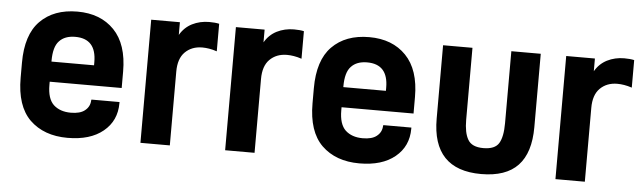

<svg xmlns="http://www.w3.org/2000/svg" viewBox="-40 -666 2705 807"><g transform="rotate(5 1312.5 -262.5)"><path d="M168 -222.7V-209Q168 -151.4 194.3 -126Q221.7 -100.6 267.6 -100.6Q306.6 -100.6 326.2 -116.2Q347.7 -132.8 348.6 -160.2L349.6 -163.1H467.8V-158.2Q467.8 -84 413.1 -39.1Q358.4 5.9 262.7 5.9Q163.1 5.9 103.5 -51.8Q44.9 -109.4 44.9 -228.5V-292Q44.9 -410.2 101.6 -467.8Q159.2 -526.4 258.8 -526.4Q356.4 -526.4 414.1 -466.8Q471.7 -407.2 471.7 -292V-222.7ZM191.4 -394.5Q168 -370.1 168 -310.5V-307.6H347.7V-321.3Q347.7 -419.9 258.8 -419.9Q214.8 -419.9 191.4 -394.5Z M570.3 -519.5H691.4V-465.8Q710 -498 742.2 -514.6Q775.4 -531.2 814.5 -531.2Q839.8 -531.2 856.4 -527.3V-411.1Q838.9 -417 823.7 -419.4Q808.6 -421.9 794.9 -421.9Q750 -421.9 721.7 -393.6Q694.3 -366.2 694.3 -311.5V0H570.3Z M927.7 -519.5H1048.8V-465.8Q1067.4 -498 1099.6 -514.6Q1132.8 -531.2 1171.9 -531.2Q1197.3 -531.2 1213.9 -527.3V-411.1Q1196.3 -417 1181.2 -419.4Q1166 -421.9 1152.3 -421.9Q1107.4 -421.9 1079.1 -393.6Q1051.8 -366.2 1051.8 -311.5V0H927.7Z M1399.4 -222.7V-209Q1399.4 -151.4 1425.8 -126Q1453.1 -100.6 1499 -100.6Q1538.1 -100.6 1557.6 -116.2Q1579.1 -132.8 1580.1 -160.2L1581.1 -163.1H1699.2V-158.2Q1699.2 -84 1644.5 -39.1Q1589.8 5.9 1494.1 5.9Q1394.5 5.9 1335 -51.8Q1276.4 -109.4 1276.4 -228.5V-292Q1276.4 -410.2 1333 -467.8Q1390.6 -526.4 1490.2 -526.4Q1587.9 -526.4 1645.5 -466.8Q1703.1 -407.2 1703.1 -292V-222.7ZM1422.9 -394.5Q1399.4 -370.1 1399.4 -310.5V-307.6H1579.1V-321.3Q1579.1 -419.9 1490.2 -419.9Q1446.3 -419.9 1422.9 -394.5Z M1801.8 -210V-519.5H1925.8V-215.8Q1925.8 -161.1 1942.4 -132.8Q1959 -103.5 2007.8 -103.5Q2056.6 -103.5 2073.2 -130.9Q2089.8 -158.2 2089.8 -215.8V-519.5H2213.9V-210Q2213.9 -101.6 2163.1 -47.9Q2112.3 5.9 2007.8 5.9Q1801.8 5.9 1801.8 -210Z M2321.3 -519.5H2442.4V-465.8Q2460.9 -498 2493.2 -514.6Q2526.4 -531.2 2565.4 -531.2Q2590.8 -531.2 2607.4 -527.3V-411.1Q2589.8 -417 2574.7 -419.4Q2559.6 -421.9 2545.9 -421.9Q2501 -421.9 2472.7 -393.6Q2445.3 -366.2 2445.3 -311.5V0H2321.3Z"/></g></svg>

Font: Dinish
Style: Bold
Weight: 700
Designer: Bert Driehuis
Foundry: Playbeing
Version: Version 3.006; git-39231f3c-release